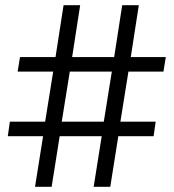

<svg xmlns="http://www.w3.org/2000/svg" viewBox="-20 -720 669 740"><path d="M341 0H405L436 -195H572L580 -251H444L475 -444H610L619 -500H484L515 -700H451L420 -500H258L289 -700H225L194 -500H57L48 -444H185L154 -251H18L10 -195H146L115 0H179L210 -195H372ZM218 -251 249 -444H411L380 -251Z"/></svg>

Font: HB Figtree Prototype
Style: Regular
Weight: 400
Designer: Alfredo Marco Pradil
Foundry: Hanken Design Co.®
Version: Version 1.002;Glyphs 3.2 (3228)